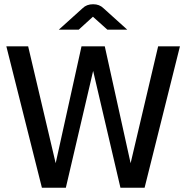

<svg xmlns="http://www.w3.org/2000/svg" viewBox="-20 -887 880 907"><path d="M258 -747 370 -848Q389 -867 420 -867Q450 -867 469 -848L581 -747H487L419 -808L352 -747ZM178 0 10 -668H113L243 -116L365 -668H475L597 -116L727 -668H830L663 0H549L420 -552L291 0Z"/></svg>

Font: Atkinson Hyperlegible Pro
Style: Regular
Weight: 400
Designer: Elliott Scott, Megan Eiswerth, Linus Boman, Theodore Petrosky, Jacob Perez
Foundry: Braille Institute
Version: Version 1.5.1